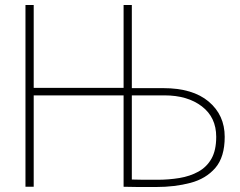

<svg xmlns="http://www.w3.org/2000/svg" viewBox="-20 -748 963 769"><path d="M475 0V-366H115V0H82V-728H115V-396H475V-728H508V-395H634Q752 -395 816 -341Q880 -287 880 -200Q880 -119 842.5 -75.5Q805 -32 742.5 -15.5Q680 1 605 1Q567 1 533 1Q499 1 475 0ZM610 -28Q656 -28 698.5 -35Q741 -42 774.5 -60.5Q808 -79 827 -112.5Q846 -146 846 -200Q846 -278 788.5 -322Q731 -366 639 -366H508V-29Q528 -28 556 -28Q584 -28 610 -28Z"/></svg>

Font: Murecho ExtraLight
Style: Regular
Weight: 200
Designer: Neil Summerour
Foundry: Positype
Version: Version 1.010; ttfautohint (v1.8.3)